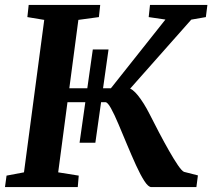

<svg xmlns="http://www.w3.org/2000/svg" viewBox="-20 -763 866 783"><path d="M304.5 -181 358.5 -561.3H422.6L368.9 -181ZM597.1 0Q584.8 0 568.7 -24.9Q552.6 -49.8 534.6 -89.4Q516.6 -129 498.2 -173.1Q479.9 -217.2 463.1 -256.8Q446.4 -296.4 432.6 -321.4Q418.8 -346.3 409.8 -346.3H234.8L242.4 -403H432.2L654.6 -683.3L586.4 -693.3L591.7 -743H825.8L819.5 -693.3L760 -682.9L464.4 -349.2L503.4 -403Q511.2 -403 521.3 -395.3Q531.3 -387.6 542.6 -373.7Q553.8 -359.7 565.8 -340.8Q577.8 -321.8 589.4 -298.9Q608 -261.9 628.9 -222.2Q649.8 -182.4 669.7 -147.6Q689.6 -112.7 705.4 -89.5Q721.3 -66.3 730.3 -62.2L787.1 -47.7L780.9 0ZM0.3 0 6.7 -46.8 77.8 -60.2 160.4 -681.9 91.6 -693.3 97 -743H388.7L383.3 -693.3L299.6 -681.9L217.3 -60.2L301.1 -46.8L297.1 0Z"/></svg>

Font: Merriweather 7pt Light
Style: Italic
Weight: 300
Italic angle: -7.8°
Designer: Eben Sorkin
Foundry: Eben Sorkin
Version: Version 2.200;gftools[0.9.31]